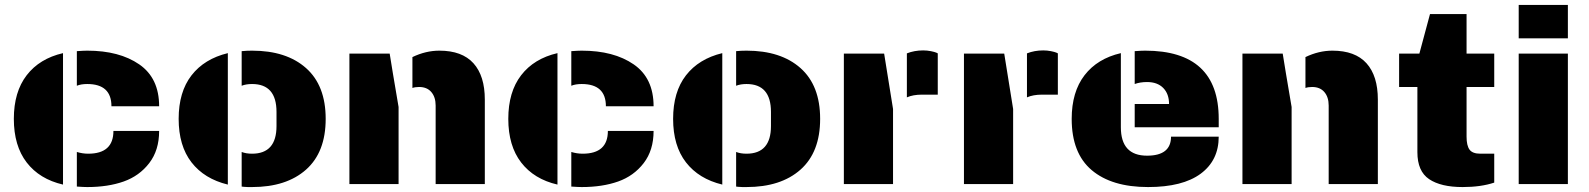

<svg xmlns="http://www.w3.org/2000/svg" viewBox="-20 -745 6432 777"><path d="M333 -540Q463 -540 543.5 -484.5Q624 -429 624 -315H431Q431 -405 333 -405Q308 -405 291 -398V-538Q319 -540 333 -540ZM235 -292V-235V2Q140 -20 88 -87.5Q36 -155 36 -264Q36 -373 88 -440.5Q140 -508 235 -530ZM291 -130Q314 -123 337 -123Q439 -123 439 -215H624Q624 -137 584 -85Q544 -33 480.5 -10.5Q417 12 333 12Q319 12 291 10Z M1000 -540Q1139 -540 1218.5 -469.5Q1298 -399 1298 -264Q1298 -129 1218.5 -58.5Q1139 12 1000 12Q996 12 991.5 12Q987 12 983 12Q979 12 974.5 11.5Q970 11 966 11Q962 11 958 10V-130Q976 -123 1000 -123Q1099 -123 1099 -235V-292Q1099 -405 1000 -405Q976 -405 958 -398V-538Q978 -540 1000 -540ZM902 2Q807 -21 755 -88Q703 -155 703 -264Q703 -373 755 -440Q807 -507 902 -530Z M1758 -540Q1703 -540 1649 -514V-389Q1660 -393 1676 -393Q1708 -393 1725.5 -372.5Q1743 -352 1743 -318V0H1942V-342Q1942 -438 1896 -489Q1850 -540 1758 -540ZM1593 -312 1570 -448 1557 -528H1394V0H1593V-310Z M2334 -540Q2464 -540 2544.5 -484.5Q2625 -429 2625 -315H2432Q2432 -405 2334 -405Q2309 -405 2292 -398V-538Q2320 -540 2334 -540ZM2236 -292V-235V2Q2141 -20 2089 -87.5Q2037 -155 2037 -264Q2037 -373 2089 -440.5Q2141 -508 2236 -530ZM2292 -130Q2315 -123 2338 -123Q2440 -123 2440 -215H2625Q2625 -137 2585 -85Q2545 -33 2481.5 -10.5Q2418 12 2334 12Q2320 12 2292 10Z M3001 -540Q3140 -540 3219.5 -469.5Q3299 -399 3299 -264Q3299 -129 3219.5 -58.5Q3140 12 3001 12Q2997 12 2992.5 12Q2988 12 2984 12Q2980 12 2975.5 11.5Q2971 11 2967 11Q2963 11 2959 10V-130Q2977 -123 3001 -123Q3100 -123 3100 -235V-292Q3100 -405 3001 -405Q2977 -405 2959 -398V-538Q2979 -540 3001 -540ZM2903 2Q2808 -21 2756 -88Q2704 -155 2704 -264Q2704 -373 2756 -440Q2808 -507 2903 -530Z M3716 -541Q3732 -541 3747 -538Q3762 -535 3769 -532L3775 -529V-362H3711Q3675 -362 3650 -351V-529Q3680 -541 3716 -541ZM3594 -304V-235V0H3395V-528H3558Z M4202 -541Q4218 -541 4233 -538Q4248 -535 4255 -532L4261 -529V-362H4197Q4161 -362 4136 -351V-529Q4166 -541 4202 -541ZM4080 -304V-235V0H3881V-528H4044Z M4614 -540Q4912 -540 4912 -264V-230H4572V-324H4711Q4711 -365 4687.5 -389Q4664 -413 4622 -413Q4594 -413 4572 -405V-538Q4600 -540 4614 -540ZM4516 -530V-230Q4516 -115 4622 -115Q4719 -115 4719 -192H4912Q4912 -96 4839 -42Q4766 12 4626 12Q4479 12 4398 -56.5Q4317 -125 4317 -264Q4317 -373 4369 -440.5Q4421 -508 4516 -530Z M5372 -540Q5317 -540 5263 -514V-389Q5274 -393 5290 -393Q5322 -393 5339.5 -372.5Q5357 -352 5357 -318V0H5556V-342Q5556 -438 5510 -489Q5464 -540 5372 -540ZM5207 -312 5184 -448 5171 -528H5008V0H5207V-310Z M5915 -688V-528H6027V-393H5915V-192Q5915 -156 5927 -139.5Q5939 -123 5971 -123H6027V-6Q5973 12 5899 12Q5811 12 5763.5 -20Q5716 -52 5716 -129V-393H5642V-528H5724L5767 -688Z M6325 -528V0H6126V-528ZM6325 -725V-590H6126V-725Z"/></svg>

Font: Archicoco
Style: Regular
Weight: 400
Designer: Hector Gatti
Foundry: Hector Gatti
Version: 1.002